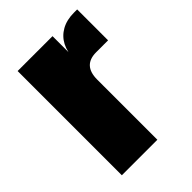

<svg xmlns="http://www.w3.org/2000/svg" viewBox="-157 -577 650 650"><g transform="rotate(-45 167.5 -252.0)"><path d="M330 -504V-356H273Q210 -356 210 -288V-261H204V-392Q204 -426 217 -451Q230 -476 255 -490Q280 -504 315 -504ZM210 0H40V-499H207V-384L210 -404Z"/></g></svg>

Font: Teko Variable Light
Style: Regular
Weight: 300
Designer: Manushi Parikh, Jonny Pinhorn
Foundry: Indian Type Foundry
Version: Version 3.000